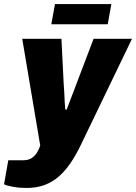

<svg xmlns="http://www.w3.org/2000/svg" viewBox="-63 -720 673 950"><path d="M68 210Q33 210 2.5 204.5Q-28 199 -43 192L-22 73H51Q79 73 95.5 61Q112 49 121.5 32.5Q131 16 136 0L47 -528H241L252 -307Q254 -285 255 -263Q256 -241 257 -219Q258 -197 260 -178H267Q273 -194 279 -210Q285 -226 291.5 -242.5Q298 -259 304 -275Q310 -291 316 -307L400 -528H590L337 -3Q314 45 287.5 84.5Q261 124 229.5 152Q198 180 158.5 195Q119 210 68 210ZM191 -600 209 -700H488L470 -600Z"/></svg>

Font: Archivo SemiCondensed Black
Style: Italic
Weight: 900
Width: 4
Italic angle: -10°
Designer: Hector Gatti
Foundry: Omnibus-Type
Version: Version 2.001